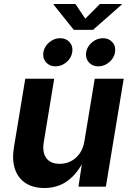

<svg xmlns="http://www.w3.org/2000/svg" viewBox="-20 -944 663 971"><path d="M204.4 6.8Q148.2 6.8 109.9 -17.7Q71.7 -42.3 55.8 -88.5Q40 -134.6 50.4 -198.7L107.8 -545.9H254.2L201.2 -224.2Q193 -173.6 214.3 -144.5Q235.5 -115.5 282 -115.5Q312.9 -115.5 339 -128.9Q365 -142.3 383 -167.9Q401 -193.5 406.9 -229.8L459.1 -545.9H605.7L515.4 0H376.9L397.3 -136.3H405.8Q373 -67.5 322.9 -30.3Q272.9 6.8 204.4 6.8ZM476.9 -608.4Q446.7 -608.4 428.8 -629.3Q411 -650.2 415.7 -679.7Q420.6 -709.2 445.5 -730Q470.4 -750.8 500.7 -750.8Q530.9 -750.8 548.8 -730Q566.7 -709.2 561.7 -679.7Q557 -650.2 532.1 -629.3Q507.2 -608.4 476.9 -608.4ZM260.5 -608.4Q230.3 -608.4 212.4 -629.3Q194.6 -650.2 199.3 -679.7Q204.2 -709.2 229.1 -730Q254 -750.8 284.3 -750.8Q314.5 -750.8 332.4 -730Q350.3 -709.2 345.3 -679.7Q340.6 -650.2 315.7 -629.3Q290.8 -608.4 260.5 -608.4ZM361.4 -923.9 411.3 -849.5 485.5 -923.9H595.9L595.2 -920.5L450.6 -793.1H353.1L251.1 -920.5L251.8 -923.9Z"/></svg>

Font: Inter Variable
Style: Italic
Weight: 400
Italic angle: -9.39999°
Designer: Rasmus Andersson
Foundry: rsms
Version: Version 4.001;git-9221beed3